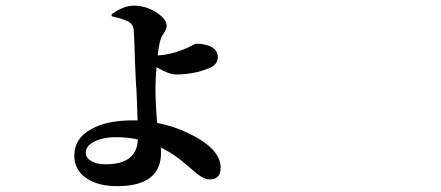

<svg xmlns="http://www.w3.org/2000/svg" viewBox="-20 -590 1540 670"><path d="M388.7 59.6Q322.3 59.6 282.2 32.2Q239.3 3.9 239.3 -46.9Q239.3 -107.4 298.8 -139.6Q352.5 -169.9 441.4 -169.9Q451.2 -169.9 460 -169.9Q459 -213.9 456.1 -278.3Q454.1 -296.9 454.1 -306.6Q453.1 -320.3 451.2 -371.1Q448.2 -474.6 446.3 -488.3Q443.4 -506.8 427.7 -514.6Q409.2 -524.4 370.1 -533.2L369.1 -540Q411.1 -570.3 447.3 -570.3Q488.3 -570.3 525.4 -546.9Q561.5 -523.4 561.5 -500Q561.5 -489.3 551.8 -474.6Q543.9 -462.9 541 -454.1Q535.2 -438.5 530.3 -396.5Q573.2 -398.4 619.1 -417Q634.8 -422.9 653.3 -432.6Q662.1 -437.5 664.1 -437.5Q692.4 -437.5 712.9 -428.7Q740.2 -416 740.2 -390.6Q740.2 -365.2 710.9 -352.5Q656.2 -330.1 594.7 -330.1Q569.3 -330.1 526.4 -355.5Q522.5 -316.4 522.5 -282.2Q522.5 -230.5 528.3 -161.1Q585 -150.4 637.7 -125Q750 -71.3 750 -4.9Q750 36.1 711.9 36.1Q696.3 36.1 678.7 24.4Q668 17.6 643.6 -3.9Q601.6 -41 570.3 -59.6Q568.4 -60.5 564.5 -62.5Q549.8 -71.3 541 -75.2Q542 -69.3 542 -57.6Q542 59.6 388.7 59.6ZM348.6 -16.6Q458 -16.6 460.9 -103.5Q424.8 -111.3 386.7 -111.3Q336.9 -111.3 306.6 -94.7Q279.3 -79.1 279.3 -57.6Q279.3 -38.1 299.8 -27.3Q318.4 -16.6 348.6 -16.6Z"/></svg>

Font: Bpmf GenYo Min B
Style: B
Weight: 700
Foundry: But Ko
Version: Version 1.320